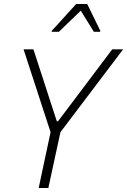

<svg xmlns="http://www.w3.org/2000/svg" viewBox="-20 -933 631 953"><path d="M172 0 231 -277 97 -688H146L262 -331H268L537 -688H591L280 -277L220 0ZM236 -775 237 -780 358 -913H413L478 -780L477 -775H446L381 -880L272 -775Z"/></svg>

Font: Saira Semi Condensed ExtraLight
Style: Italic
Weight: 200
Width: 4
Italic angle: -12°
Designer: Hector Gatti with collaboration of the Omnibus-Type team
Foundry: Omnibus-Type
Version: Version 1.001; ttfautohint (v1.8)